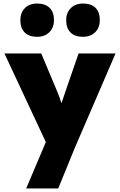

<svg xmlns="http://www.w3.org/2000/svg" viewBox="-20 -835 678 1085"><path d="M128 230 239 -32 5 -533H213L302 -321Q318 -284 327 -252Q331 -262 335 -273.5Q339 -285 343 -298L424 -533H633L403 0L309 230ZM449 -627Q403 -627 378.5 -651.5Q354 -676 354 -721Q354 -763 380 -789Q406 -815 449 -815Q495 -815 519.5 -791Q544 -767 544 -721Q544 -679 518 -653Q492 -627 449 -627ZM190 -627Q144 -627 119.5 -651.5Q95 -676 95 -721Q95 -763 120.5 -789Q146 -815 190 -815Q235 -815 260 -791Q285 -767 285 -721Q285 -679 259 -653Q233 -627 190 -627Z"/></svg>

Font: Lexend Deca ExtraBold
Style: Regular
Weight: 800
Designer: Bonnie Shaver-Troup, Thomas Jockin
Foundry: Lexend
Version: Version 1.008; ttfautohint (v1.8.4.7-5d5b)